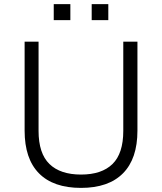

<svg xmlns="http://www.w3.org/2000/svg" viewBox="-20 -908 790 936"><path d="M375 8Q240 8 170 -63Q100 -134 100 -271V-705H168V-270Q168 -160 221 -108.5Q274 -57 375 -57Q476 -57 528.5 -108.5Q581 -160 581 -270V-705H650V-271Q650 -134 579.5 -63Q509 8 375 8ZM427 -810V-888H508V-810ZM242 -810V-888H323V-810Z"/></svg>

Font: Nunito Sans 8pt Light
Style: Regular
Weight: 300
Version: Version 3.101;gftools[0.9.27]